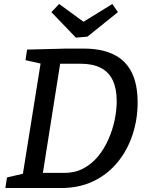

<svg xmlns="http://www.w3.org/2000/svg" viewBox="-20 -944 748 964"><path d="M7 0 15 -53 109 -75 93 -59 186 -639 197 -622 108 -642 116 -695 311 -700H402Q488 -700 548.5 -671.5Q609 -643 640 -583Q671 -523 671 -429Q671 -345 645.5 -267.5Q620 -190 570.5 -129.5Q521 -69 449.5 -34.5Q378 0 287 0ZM192 -55 180 -76H304Q357 -76 399 -98.5Q441 -121 472 -158.5Q503 -196 524 -243.5Q545 -291 555.5 -340.5Q566 -390 566 -436Q566 -498 546.5 -540Q527 -582 486.5 -603Q446 -624 385 -624H265L285 -643ZM544 -924 572 -883 419 -760 361 -755 238 -883 277 -924 429 -813H364Z"/></svg>

Font: Bitter Thin Medium
Style: Italic
Weight: 500
Italic angle: -9°
Version: Version 3.021